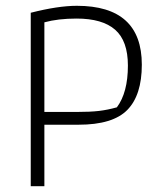

<svg xmlns="http://www.w3.org/2000/svg" viewBox="-20 -642 549 662"><path d="M86 -598Q180 -622 245 -622Q469 -622 469 -419Q469 -314 419 -263Q369 -212 251 -212H133V0H86ZM244 -256Q291 -256 321 -259.5Q351 -263 383 -272Q421 -323 421 -416Q421 -501 377 -539.5Q333 -578 244 -578Q180 -578 133 -565V-256Z"/></svg>

Font: Athiti Light
Style: Regular
Weight: 300
Designer: CadsonDemak Team
Foundry: CadsonDemak
Version: Version 1.033